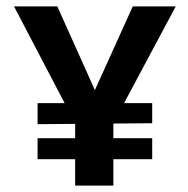

<svg xmlns="http://www.w3.org/2000/svg" viewBox="-20 -583 590 603"><path d="M216 -196 24 -563H160L278 -300L397 -563H532L336 -196ZM98 -83V-149H458V-83ZM98 -193V-259H458V-196ZM216 0V-209H336V0Z"/></svg>

Font: Darker Grotesque Light ExtraBold
Style: Regular
Weight: 800
Version: Version 1.000;gftools[0.9.28]